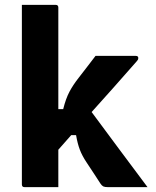

<svg xmlns="http://www.w3.org/2000/svg" viewBox="-20 -770 640 790"><path d="M220 0H81Q70 0 70 -11V-750H209Q220 -750 220 -739V-321H240Q251 -365 266 -393Q281 -421 303 -449Q320 -471 335.5 -491Q351 -511 373 -540H539Q549 -540 549 -531Q549 -528 548 -525.5Q547 -523 541 -516Q493 -461 447 -409.5Q401 -358 357 -309Q416 -230 472 -154Q528 -78 587 0H424Q411 0 405 -3Q399 -6 393 -15Q386 -26 370 -50.5Q354 -75 336 -102Q318 -129 308.5 -154Q299 -179 293 -214H273Q260 -199 246.5 -184Q233 -169 220 -154Z"/></svg>

Font: Recursive Sn Lnr St XBd
Style: Regular
Weight: 800
Version: Version 1.079;hotconv 1.0.112;makeotfexe 2.5.65598; ttfautoh